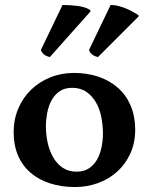

<svg xmlns="http://www.w3.org/2000/svg" viewBox="-20 -742 600 774"><path d="M289 -50Q319 -50 339.5 -64Q360 -78 372 -100Q384 -122 389.5 -149.5Q395 -177 395 -203Q395 -236 388.5 -269.5Q382 -303 367 -329Q352 -355 328.5 -371.5Q305 -388 271 -388Q240 -388 219.5 -373.5Q199 -359 187 -336Q175 -313 170 -285.5Q165 -258 165 -233Q165 -200 172 -167.5Q179 -135 194 -108.5Q209 -82 232.5 -66Q256 -50 289 -50ZM35 -209Q35 -260 53.5 -304Q72 -348 105 -380Q138 -412 182.5 -430Q227 -448 278 -448Q332 -448 377.5 -432.5Q423 -417 456 -387.5Q489 -358 507 -315.5Q525 -273 525 -219Q525 -167 506 -124.5Q487 -82 454 -51.5Q421 -21 376.5 -4.5Q332 12 282 12Q228 12 182.5 -2.5Q137 -17 104 -45Q71 -73 53 -114.5Q35 -156 35 -209ZM232 -722Q262 -722 293 -718Q324 -714 341 -703Q347 -699 344 -695L181 -512Q164 -516 155.5 -524Q147 -532 145 -541ZM426 -722Q441 -722 457 -718Q473 -714 487.5 -708Q502 -702 514.5 -695Q527 -688 535 -683Q541 -679 538 -675L375 -512Q358 -516 349.5 -524Q341 -532 339 -541Z"/></svg>

Font: Lusitana
Style: Bold
Weight: 700
Designer: Ana Paula Megda
Foundry: Ana Paula Megda
Version: Version 1.000; ttfautohint (v1.1) -l 8 -r 50 -G 200 -x 14 -D